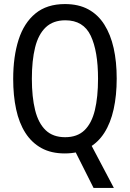

<svg xmlns="http://www.w3.org/2000/svg" viewBox="-20 -746 640 946"><path d="M441 180 337 -27 397 -93 541 180ZM299 10Q232 10 184 -16.5Q136 -43 105 -91.5Q74 -140 59.5 -207.5Q45 -275 45 -357Q45 -467 71.5 -550Q98 -633 154.5 -679.5Q211 -726 300 -726Q367 -726 415 -700Q463 -674 494 -625Q525 -576 540 -509Q555 -442 555 -359Q555 -276 540 -208Q525 -140 494 -91.5Q463 -43 414.5 -16.5Q366 10 299 10ZM301 -70Q361 -70 396.5 -104.5Q432 -139 447.5 -203.5Q463 -268 463 -358Q463 -494 427 -570Q391 -646 302 -646Q242 -646 205.5 -611.5Q169 -577 153 -512.5Q137 -448 137 -358Q137 -268 153 -203.5Q169 -139 205 -104.5Q241 -70 301 -70Z"/></svg>

Font: Noto Sans Mono
Style: Regular
Weight: 400
Designer: Monotype Design Team
Foundry: Monotype Imaging Inc.
Version: Version 2.014